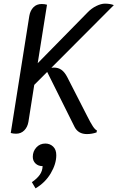

<svg xmlns="http://www.w3.org/2000/svg" viewBox="-20 -728 645 1054"><path d="M512 -12 510 -1Q484 8 457 8Q409 8 389 -32L239 -333L168 -262L136 -59Q131 -30 113 -12Q95 6 68 6Q52 6 39 2L141 -641Q146 -670 163.5 -688Q181 -706 209 -706Q225 -706 238 -702L187 -381L461 -660Q482 -682 508.5 -695Q535 -708 556 -708Q584 -708 605 -700L262 -356Q267 -357 276 -357Q300 -357 317.5 -344.5Q335 -332 349 -305L458 -92Q477 -54 489.5 -35Q502 -16 512 -12ZM155 272Q183 253 198 232Q213 211 214 184Q190 184 175 169.5Q160 155 160 133Q160 103 179.5 81.5Q199 60 229 60Q254 60 271.5 76.5Q289 93 289 124Q289 172 258.5 223.5Q228 275 175 306Z"/></svg>

Font: Thasadith
Style: Bold Italic
Weight: 700
Italic angle: -9°
Designer: Cadson Demak Co.,Ltd.
Foundry: Cadson Demak Co.,Ltd.
Version: Version 1.000; ttfautohint (v1.6)